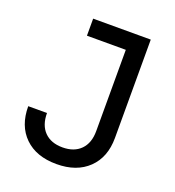

<svg xmlns="http://www.w3.org/2000/svg" viewBox="-134 -836 868 952"><g transform="rotate(20 300.0 -360.0)"><path d="M270 10Q163 10 102 -49.5Q41 -109 41 -212H140Q140 -148 174.5 -113Q209 -78 270 -78Q331 -78 365.5 -113Q400 -148 400 -211V-640H195V-730H499V-211Q499 -109 437.5 -49.5Q376 10 270 10Z"/></g></svg>

Font: Tiny Medium
Style: Regular
Weight: 500
Monospace: yes
Designer: Philipp Nurullin, Konstantin Bulenkov
Foundry: JetBrains
Version: Version 2.251; ttfautohint (v1.8.4.7-5d5b)